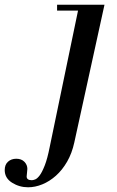

<svg xmlns="http://www.w3.org/2000/svg" viewBox="-186 -470 497 814"><path d="M-67 324Q-104 324 -135 304.5Q-166 285 -166 251Q-166 228 -152 215.5Q-138 203 -117 203Q-95 203 -82.5 216Q-70 229 -70 246Q-70 253 -71.5 262.5Q-73 272 -73 278Q-73 294 -51 294Q-45 294 -36.5 290.5Q-28 287 -18 274Q-8 261 3.5 232Q15 203 25 152L150 -450H257L129 134Q119 180 98.5 215.5Q78 251 51 275Q24 299 -6.5 311.5Q-37 324 -67 324ZM56 -425V-450H245V-425Z"/></svg>

Font: Libre Bodoni
Style: Italic
Weight: 400
Italic angle: -13°
Designer: Pablo Impallari, Rodrigo Fuenzalida
Foundry: Impallari Type
Version: Version 2.005;gftools[0.9.23]